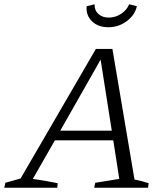

<svg xmlns="http://www.w3.org/2000/svg" viewBox="-53 -875 774 895"><path d="M574 -38Q591 -35 608 -30.5Q625 -26 640 -21L637 0H386L391 -23L503 -41L475 -221H203L100 -41Q129 -37 158 -32Q187 -27 216 -21L214 0H-33L-28 -23L43 -43L394 -647H471ZM228 -266H468L416 -597ZM452 -748Q404 -748 375.5 -776Q347 -804 351 -846L388 -855Q387 -827 405.5 -810Q424 -793 454 -793Q485 -793 511.5 -810.5Q538 -828 549 -855L585 -846Q576 -805 538 -776.5Q500 -748 452 -748Z"/></svg>

Font: Piazzolla SC Light
Style: Italic
Weight: 300
Italic angle: -11.3°
Designer: Juan Pablo del Peral
Foundry: Huerta Tipografica
Version: Version 1.330